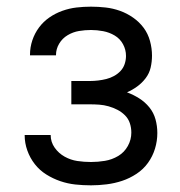

<svg xmlns="http://www.w3.org/2000/svg" viewBox="-20 -548 540 576"><path d="M253 8Q229 8 206 5.5Q183 3 161 -4.5Q139 -12 119 -24.5Q99 -37 84.5 -55.5Q70 -74 62 -96.5Q54 -119 54 -142V-143H132Q132 -122 144 -105Q156 -88 174 -78Q192 -68 212 -65Q232 -62 253 -62Q274 -62 295 -65.5Q316 -69 334.5 -80Q353 -91 363.5 -110Q374 -129 374 -150Q374 -165 369.5 -178.5Q365 -192 355 -202Q345 -212 332.5 -218.5Q320 -225 306 -229Q292 -233 278 -234Q264 -235 250 -235H194V-305H250Q262 -305 274.5 -306.5Q287 -308 299 -311Q311 -314 322 -320Q333 -326 341.5 -335Q350 -344 354 -356Q358 -368 358 -380Q358 -399 349 -415.5Q340 -432 324 -441.5Q308 -451 289.5 -454.5Q271 -458 253 -458Q235 -458 217 -455Q199 -452 183 -442.5Q167 -433 157.5 -417Q148 -401 148 -383V-382H70V-384Q70 -406 77 -427Q84 -448 97 -465.5Q110 -483 128 -495.5Q146 -508 167 -515.5Q188 -523 209.5 -525.5Q231 -528 253 -528Q275 -528 297 -525.5Q319 -523 340 -515.5Q361 -508 379.5 -495Q398 -482 411 -464.5Q424 -447 430 -425Q436 -403 436 -381Q436 -363 432 -345.5Q428 -328 417 -313.5Q406 -299 391.5 -288.5Q377 -278 361 -271Q380 -264 397.5 -253Q415 -242 428 -226Q441 -210 446.5 -190Q452 -170 452 -149Q452 -125 445 -102Q438 -79 424 -59.5Q410 -40 389.5 -26.5Q369 -13 346.5 -5.5Q324 2 300 5Q276 8 253 8Z"/></svg>

Font: Iosevka SS18
Style: Regular
Weight: 400
Monospace: yes
Designer: Belleve Invis
Foundry: Belleve Invis
Version: Version 25.1.1; ttfautohint (v1.8.4)